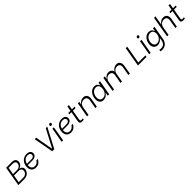

<svg xmlns="http://www.w3.org/2000/svg" viewBox="813 -3484 6426 6426"><g transform="rotate(-45 4026.5 -270.5)"><path d="M201 -700H477Q566 -700 606 -658Q646 -616 646 -556Q646 -501 620 -460Q594 -419 558 -396Q522 -373 495 -368L494 -363Q517 -361 546 -348Q575 -335 597.5 -306Q620 -277 620 -231Q620 -172 588 -118.5Q556 -65 499 -32.5Q442 0 370 0H80ZM402 -387Q452 -387 492 -407.5Q532 -428 554.5 -464Q577 -500 577 -544Q577 -593 540.5 -616.5Q504 -640 446 -640H258L214 -387ZM361 -60Q448 -60 499.5 -105.5Q551 -151 551 -227Q551 -282 510.5 -306.5Q470 -331 408 -331H204L157 -60Z M707 -219Q707 -307 744.5 -381.5Q782 -456 851.5 -500Q921 -544 1011 -544Q1103 -544 1147 -502.5Q1191 -461 1191 -402Q1191 -359 1168 -324.5Q1145 -290 1100 -269.5Q1055 -249 990 -249H778L777 -242Q775 -222 775 -212Q775 -146 814.5 -100.5Q854 -55 924 -55Q978 -55 1022.5 -84Q1067 -113 1094 -161H1162Q1129 -89 1068 -42.5Q1007 4 917 4Q814 4 760.5 -58Q707 -120 707 -219ZM992 -301Q1060 -301 1091.5 -328.5Q1123 -356 1123 -397Q1123 -433 1095 -460Q1067 -487 1002 -487Q916 -487 861 -437Q806 -387 787 -301Z M1554 -700H1624L1738 -67H1744L2078 -700H2149L1781 0H1681Z M2220 -526H2289L2198 0H2129ZM2229 -668Q2229 -691 2246 -708Q2263 -725 2286 -725Q2305 -725 2317 -713Q2329 -701 2329 -684Q2329 -662 2311 -644Q2293 -626 2270 -626Q2252 -626 2240.5 -638Q2229 -650 2229 -668Z M2366 -219Q2366 -307 2403.5 -381.5Q2441 -456 2510.5 -500Q2580 -544 2670 -544Q2762 -544 2806 -502.5Q2850 -461 2850 -402Q2850 -359 2827 -324.5Q2804 -290 2759 -269.5Q2714 -249 2649 -249H2437L2436 -242Q2434 -222 2434 -212Q2434 -146 2473.5 -100.5Q2513 -55 2583 -55Q2637 -55 2681.5 -84Q2726 -113 2753 -161H2821Q2788 -89 2727 -42.5Q2666 4 2576 4Q2473 4 2419.5 -58Q2366 -120 2366 -219ZM2651 -301Q2719 -301 2750.5 -328.5Q2782 -356 2782 -397Q2782 -433 2754 -460Q2726 -487 2661 -487Q2575 -487 2520 -437Q2465 -387 2446 -301Z M3075 -141Q3068 -106 3068 -90Q3068 -68 3081.5 -58Q3095 -48 3130 -48Q3157 -48 3187 -55L3179 -5Q3168 -1 3146.5 2Q3125 5 3103 5Q3043 5 3019.5 -14.5Q2996 -34 2996 -73Q2996 -88 3002 -126L3062 -470H2961L2970 -526H3072L3102 -700H3171L3141 -526H3268L3259 -470H3132Z M3423 -526H3493L3475 -427H3483Q3512 -475 3564 -508.5Q3616 -542 3684 -542Q3768 -542 3810.5 -493Q3853 -444 3853 -366Q3853 -342 3848 -312L3794 0H3726L3778 -305Q3782 -326 3782 -348Q3782 -411 3745.5 -444Q3709 -477 3649 -477Q3575 -477 3521.5 -429.5Q3468 -382 3454 -305L3402 0H3332Z M3932 -200Q3932 -293 3969.5 -371.5Q4007 -450 4071.5 -496Q4136 -542 4213 -542Q4283 -542 4322 -507.5Q4361 -473 4376 -424H4383L4401 -526H4471L4380 0H4311L4331 -114H4324Q4289 -62 4237.5 -28Q4186 6 4115 6Q4027 6 3979.5 -51Q3932 -108 3932 -200ZM4359 -323Q4359 -393 4323.5 -436.5Q4288 -480 4218 -480Q4158 -480 4109 -444.5Q4060 -409 4031.5 -347.5Q4003 -286 4003 -211Q4003 -141 4038.5 -98Q4074 -55 4144 -55Q4204 -55 4253 -90.5Q4302 -126 4330.5 -187.5Q4359 -249 4359 -323Z M4631 -526H4700L4682 -426H4689Q4766 -542 4883 -542Q4943 -542 4978 -514Q5013 -486 5026.5 -455Q5040 -424 5040 -414H5047Q5064 -439 5083.5 -462.5Q5103 -486 5149.5 -514Q5196 -542 5258 -542Q5336 -542 5376.5 -493Q5417 -444 5417 -366Q5417 -342 5412 -312L5359 0H5290L5344 -308Q5348 -328 5348 -350Q5348 -412 5312.5 -444Q5277 -476 5223 -476Q5182 -476 5142.5 -457Q5103 -438 5074.5 -400Q5046 -362 5037 -308L4984 0H4915L4969 -308Q4973 -328 4973 -350Q4973 -412 4937.5 -444Q4902 -476 4848 -476Q4807 -476 4767.5 -457Q4728 -438 4699.5 -400Q4671 -362 4662 -308L4609 0H4540Z M6156 -63 6146 0H5742L5862 -700H5932L5821 -63Z M6364 -526H6433L6342 0H6273ZM6373 -668Q6373 -691 6390 -708Q6407 -725 6430 -725Q6449 -725 6461 -713Q6473 -701 6473 -684Q6473 -662 6455 -644Q6437 -626 6414 -626Q6396 -626 6384.5 -638Q6373 -650 6373 -668Z M6607 193 6617 134Q6628 138 6649.5 141Q6671 144 6694 144Q6776 144 6826.5 99Q6877 54 6891 -24L6909 -128H6901Q6868 -77 6814.5 -44Q6761 -11 6694 -11Q6609 -11 6559 -66.5Q6509 -122 6509 -214Q6509 -303 6546.5 -378.5Q6584 -454 6647.5 -498.5Q6711 -543 6785 -543Q6855 -543 6897.5 -507Q6940 -471 6951 -419H6958L6977 -525H7047L6960 -24Q6950 34 6917 86.5Q6884 139 6826.5 173Q6769 207 6690 207Q6643 207 6607 193ZM6937 -327Q6937 -394 6901 -438Q6865 -482 6796 -482Q6738 -482 6689 -448Q6640 -414 6612 -355.5Q6584 -297 6584 -228Q6584 -159 6620 -115.5Q6656 -72 6725 -72Q6782 -72 6831 -107Q6880 -142 6908.5 -200.5Q6937 -259 6937 -327Z M7249 -748H7318L7263 -427H7271Q7300 -475 7352 -508.5Q7404 -542 7472 -542Q7556 -542 7598.5 -493Q7641 -444 7641 -366Q7641 -342 7636 -312L7582 0H7514L7566 -305Q7570 -326 7570 -349Q7570 -412 7533.5 -444.5Q7497 -477 7435 -477Q7391 -477 7350.5 -457Q7310 -437 7281 -398Q7252 -359 7242 -305L7190 0H7120Z M7860 -141Q7853 -106 7853 -90Q7853 -68 7866.5 -58Q7880 -48 7915 -48Q7942 -48 7972 -55L7964 -5Q7953 -1 7931.5 2Q7910 5 7888 5Q7828 5 7804.5 -14.5Q7781 -34 7781 -73Q7781 -88 7787 -126L7847 -470H7746L7755 -526H7857L7887 -700H7956L7926 -526H8053L8044 -470H7917Z"/></g></svg>

Font: Be Vietnam Light
Style: Italic
Weight: 300
Italic angle: -9.222°
Designer: Gabriel Lam
Foundry: TypeRant
Version: Version 3.000